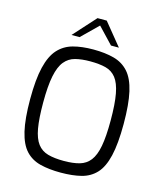

<svg xmlns="http://www.w3.org/2000/svg" viewBox="-133 -1023 953 1127"><g transform="rotate(15 343.0 -460.0)"><path d="M343 6Q272 6 218.5 -7.5Q165 -21 129.5 -59Q94 -97 76.5 -171Q59 -245 59 -365Q59 -485 77 -559.5Q95 -634 131 -673.5Q167 -713 220 -727.5Q273 -742 343 -742Q415 -742 468.5 -727.5Q522 -713 557.5 -673.5Q593 -634 610 -559.5Q627 -485 627 -365Q627 -245 609.5 -171Q592 -97 556.5 -59Q521 -21 468 -7.5Q415 6 343 6ZM343 -65Q399 -65 438 -76Q477 -87 501.5 -118.5Q526 -150 537 -209Q548 -268 548 -365Q548 -466 536.5 -527Q525 -588 500.5 -619Q476 -650 437.5 -660Q399 -670 343 -670Q291 -670 252.5 -660Q214 -650 188.5 -619Q163 -588 150.5 -527Q138 -466 138 -365Q138 -268 148.5 -209Q159 -150 183 -118.5Q207 -87 246.5 -76Q286 -65 343 -65ZM196 -791 318 -926H374L484 -791H436L344 -888L245 -791Z"/></g></svg>

Font: Exo Thin
Style: Regular
Weight: 400
Version: Version 2.000